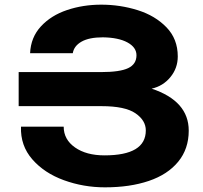

<svg xmlns="http://www.w3.org/2000/svg" viewBox="-20 -790 869 823"><path d="M415 -335Q516 -335 560.5 -304.5Q605 -274 605 -231Q605 -124 428 -124Q350 -124 301.5 -158Q253 -192 253 -247H70Q67 -166 118.5 -107Q170 -48 254 -17.5Q338 13 430 13Q537 13 618 -14.5Q699 -42 744 -97Q789 -152 789 -230Q789 -357 630 -410Q679 -421 710.5 -459.5Q742 -498 742 -548Q742 -623 693.5 -673Q645 -723 570 -746.5Q495 -770 414 -770Q336 -770 267.5 -747Q199 -724 155.5 -677Q112 -630 109 -562H292Q297 -593 329.5 -611.5Q362 -630 421 -630Q488 -629 526.5 -608Q565 -587 565 -553Q565 -515 529.5 -498Q494 -481 413 -481H60V-335Z"/></svg>

Font: Montserrat arm2
Style: Bold
Weight: 700
Designer: Julieta Ulanovsky
Foundry: Julieta Ulanovsky
Version: Version 6.000